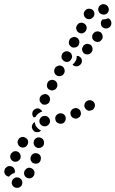

<svg xmlns="http://www.w3.org/2000/svg" viewBox="-152 -582 554 921"><path d="M-45 291Q-45 286 -48 282Q-50 278 -54 275Q-58 271 -62 270Q-67 269 -72 269Q-72 269 -73 269Q-78 269 -82 272Q-86 274 -90 278Q-93 282 -94 286Q-96 291 -96 296Q-95 306 -87 313Q-79 320 -69 319Q-68 319 -67 319Q-57 318 -50 310Q-44 302 -45 291ZM13 242Q12 237 9 233Q6 229 2 227Q-7 221 -17 223Q-27 226 -32 235H-33Q-38 244 -36 254Q-34 264 -25 270Q-21 272 -16 273Q-11 274 -6 273Q-1 272 3 269Q7 266 9 262L10 261Q13 257 13 252Q14 247 13 242ZM-131 236 -130 235Q-130 230 -127 226Q-124 222 -120 219Q-116 216 -111 215Q-106 214 -101 215Q-97 216 -92 218Q-88 221 -85 225Q-83 229 -81 234Q-80 239 -81 244V245Q-82 246 -82 246Q-82 247 -82 248Q-87 249 -92 251Q-100 256 -107 263Q-108 264 -108 265Q-109 265 -109 265Q-110 265 -111 265Q-121 263 -127 255Q-133 246 -131 236ZM27 154Q17 151 8 155Q-1 160 -4 170L-5 171Q-6 176 -6 181Q-5 186 -3 190Q0 195 3 198Q7 201 12 202Q22 205 31 201Q40 196 43 186V185Q46 175 42 166Q37 157 27 154ZM-90 191Q-85 194 -80 194Q-75 194 -71 193Q-66 192 -62 188Q-58 185 -56 181L-55 180Q-51 171 -54 161Q-57 151 -66 146Q-70 144 -75 143Q-80 143 -85 144Q-90 146 -93 149Q-97 152 -100 157Q-105 167 -102 176Q-99 186 -90 191ZM54 86Q50 82 46 80Q41 78 37 77Q26 76 18 83Q10 90 10 100L9 101Q9 111 15 119Q22 127 32 128Q37 128 42 127Q47 125 51 122Q54 119 57 115Q59 110 59 105V104Q60 99 58 95Q57 90 54 86ZM-54 123Q-50 125 -45 126Q-40 126 -35 125Q-30 123 -26 120Q-23 117 -20 112V111Q-15 102 -18 92Q-22 82 -31 78Q-40 73 -50 76Q-60 79 -64 88L-65 89Q-70 99 -66 108Q-63 118 -54 123ZM45 44Q43 46 40 48Q38 50 34 51Q30 52 25 52Q20 52 15 50Q11 47 8 44Q4 40 3 35L2 34Q-1 25 3 17Q6 8 15 4Q16 13 19 20Q24 29 31 35Q38 41 45 44ZM82 15Q85 11 87 7Q88 2 88 -3Q87 -13 79 -20Q71 -27 61 -26H60Q49 -25 43 -17Q36 -9 37 1Q37 6 40 11Q42 15 46 18Q50 21 54 23Q59 24 64 24H65Q70 24 74 21Q79 19 82 15ZM160 -1Q163 -5 163 -10Q164 -15 163 -20Q160 -30 152 -35Q143 -40 133 -38H132Q122 -35 116 -26Q111 -17 114 -7Q116 3 125 8Q134 13 144 11H145Q150 10 154 7Q158 4 160 -1ZM235 -30Q237 -34 236 -39Q236 -44 234 -49Q230 -58 220 -62Q211 -66 201 -61H200Q196 -59 192 -55Q189 -52 187 -47Q185 -43 186 -38Q186 -33 188 -28Q192 -19 202 -15Q211 -11 221 -15L222 -16Q226 -18 230 -21Q233 -25 235 -30ZM3 -32Q2 -40 5 -48L6 -49Q8 -53 12 -56Q16 -59 20 -61Q25 -62 30 -62Q35 -62 39 -59Q43 -57 46 -54Q49 -51 51 -47Q46 -46 41 -43Q32 -39 26 -32Q21 -27 19 -21Q15 -20 11 -19Q10 -19 10 -19Q4 -24 3 -32ZM303 -72Q304 -77 303 -82Q302 -87 299 -91Q293 -99 283 -101Q273 -103 264 -97L263 -96Q255 -91 253 -80Q251 -70 257 -62Q260 -58 264 -55Q268 -52 273 -51Q278 -50 283 -52Q288 -53 292 -55L293 -56Q297 -59 299 -63Q302 -67 303 -72ZM39 -97Q40 -92 44 -89Q47 -85 51 -82Q61 -78 70 -81Q80 -84 85 -93V-94Q90 -103 87 -113Q84 -123 75 -128Q65 -133 56 -129Q46 -126 41 -117L40 -116Q38 -112 38 -107Q37 -102 39 -97ZM76 -185V-184Q71 -175 74 -165Q77 -155 87 -151Q91 -149 96 -148Q101 -148 106 -150Q110 -151 114 -154Q118 -157 120 -162L121 -163Q125 -172 122 -182Q119 -192 110 -196Q101 -201 91 -198Q81 -195 76 -186ZM122 -219Q131 -215 141 -218Q151 -221 155 -230L156 -231Q160 -240 157 -250Q154 -260 145 -265Q136 -270 126 -266Q116 -263 111 -254V-253Q106 -244 109 -234Q112 -224 122 -219ZM234 -272H233Q226 -264 216 -264Q206 -263 198 -270Q198 -271 197 -271Q197 -272 196 -272Q198 -273 199 -275Q206 -280 210 -289H211Q215 -297 216 -307Q216 -310 216 -314Q221 -314 225 -313Q229 -311 233 -308Q241 -300 241 -290Q241 -280 234 -272ZM157 -288Q166 -283 176 -286Q186 -290 190 -299L191 -300Q193 -304 194 -309Q194 -314 192 -319Q191 -323 188 -327Q184 -331 180 -333Q171 -338 161 -335Q151 -332 146 -323V-322Q141 -312 144 -303Q148 -293 157 -288ZM284 -366Q280 -369 275 -370Q270 -372 265 -372Q260 -371 256 -369Q252 -367 248 -363Q247 -360 246 -358V-357Q244 -354 242 -352Q241 -345 243 -338Q245 -331 250 -327Q258 -320 269 -321Q279 -322 286 -330Q293 -338 292 -349Q291 -359 284 -366ZM179 -371Q181 -366 184 -363Q187 -359 192 -356Q201 -352 211 -355Q221 -358 226 -367V-368Q228 -373 229 -378Q229 -382 228 -387Q226 -392 223 -396Q220 -400 215 -402Q206 -407 196 -403Q186 -400 181 -391V-390Q179 -386 178 -381Q178 -376 179 -371ZM340 -410Q340 -415 337 -419Q335 -424 331 -427Q327 -429 322 -431Q317 -432 312 -431Q307 -431 303 -428Q299 -425 296 -422L295 -421Q289 -412 290 -402Q292 -392 300 -386Q308 -380 319 -381Q329 -382 335 -391L336 -392Q339 -395 340 -400Q341 -405 340 -410ZM215 -440Q216 -435 219 -431Q223 -427 227 -425Q236 -420 246 -423Q256 -427 261 -436V-437Q263 -441 264 -446Q264 -451 263 -456Q261 -460 258 -464Q255 -468 250 -470Q241 -475 231 -472Q221 -469 217 -459H216Q214 -454 213 -449Q213 -444 215 -440ZM368 -494Q368 -494 367 -494Q367 -494 367 -494Q365 -493 363 -493Q354 -489 344 -489Q342 -489 340 -489Q339 -488 337 -486Q336 -484 335 -482L334 -481Q330 -472 333 -462Q336 -452 346 -448Q355 -443 365 -447Q375 -450 379 -459L380 -460Q384 -469 381 -479Q378 -489 368 -494ZM259 -496Q267 -489 277 -490Q287 -491 294 -499H295Q301 -507 301 -517Q300 -528 292 -535Q288 -538 283 -539Q279 -541 274 -540Q269 -540 264 -538Q260 -535 257 -532L256 -531Q249 -523 250 -513Q251 -502 259 -496ZM334 -560Q339 -562 344 -562Q349 -562 353 -560Q354 -560 355 -560Q359 -558 363 -554Q366 -551 368 -546Q370 -541 370 -536Q370 -531 368 -527Q366 -522 363 -519Q359 -515 354 -513Q350 -512 345 -512Q340 -512 335 -514Q335 -514 335 -514Q331 -515 328 -518Q324 -521 322 -525Q321 -530 319 -534Q319 -537 319 -540Q320 -543 321 -546Q323 -551 326 -554Q330 -558 334 -560Z"/></svg>

Font: FRB American Cursive Guidelines Arrows Dotted Black
Style: Bold Italic
Weight: 900
Italic angle: -25°
Version: Version 2.0;Modular Font Editor K font №1